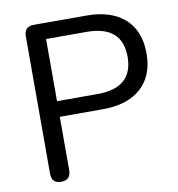

<svg xmlns="http://www.w3.org/2000/svg" viewBox="-80 -778 795 858"><g transform="rotate(-10 317.5 -349.0)"><path d="M129 7Q86 7 86 -38V-660Q86 -705 130 -705H368Q481 -705 542.5 -649.5Q604 -594 604 -492Q604 -391 542.5 -335.5Q481 -280 368 -280H173V-38Q173 7 129 7ZM173 -351H357Q518 -351 518 -492Q518 -633 357 -633H173Z"/></g></svg>

Font: Chiron GoRound TC N
Style: Regular
Weight: 350
Designer: Ryoko NISHIZUKA 西塚涼子 (kana, bopomofo & ideographs); Paul D. Hunt (Latin, Greek & Cyrillic); Sandoll Communications 산돌커뮤니
Foundry: Adobe
Version: Version 1.000;hotconv 1.1.1;makeotfexe 2.6.0